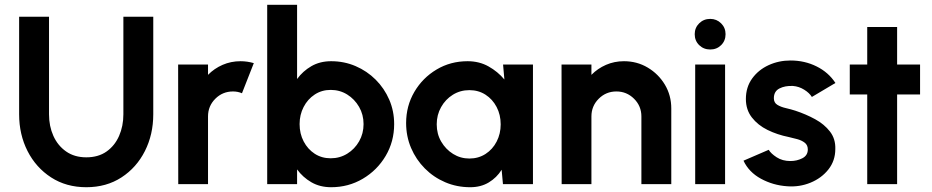

<svg xmlns="http://www.w3.org/2000/svg" viewBox="-20 -770 3898 803"><path d="M341 13Q257 13 193.8 -28Q130.5 -69 95.2 -138.2Q60 -207.5 60 -292V-700H185V-292Q185 -242.5 203.2 -201.8Q221.5 -161 256.5 -136.5Q291.5 -112 341 -112Q391 -112 425.5 -136.2Q460 -160.5 478 -201.5Q496 -242.5 496 -292V-700H621V-292Q621 -207.5 586 -138.2Q551 -69 488 -28Q425 13 341 13Z M725.5 0 725 -500H850V-457Q876 -483.5 911 -498.8Q946 -514 986 -514Q1014 -514 1041.5 -506L992 -380Q974.5 -387.5 954.5 -387.5Q911 -387.5 880.5 -357Q850 -326.5 850 -283V0Z M1365 -514Q1419.5 -514 1467.2 -493.5Q1515 -473 1551.2 -436.8Q1587.5 -400.5 1608 -353Q1628.5 -305.5 1628.5 -251Q1628.5 -178 1593 -118Q1557.5 -58 1497.5 -22.5Q1437.5 13 1365 13Q1318 13 1282.2 -7.8Q1246.5 -28.5 1222.5 -61.5V0H1097.5V-750H1222.5V-439.5Q1246.5 -472.5 1282.2 -493.2Q1318 -514 1365 -514ZM1363 -108Q1401 -108 1432.2 -127.2Q1463.5 -146.5 1482 -179Q1500.5 -211.5 1500.5 -251Q1500.5 -290.5 1481.8 -323Q1463 -355.5 1432 -374.8Q1401 -394 1363 -394Q1325.5 -394 1296 -374.5Q1266.5 -355 1249.8 -322.5Q1233 -290 1233 -251Q1233 -211 1250 -178.5Q1267 -146 1296.2 -127Q1325.5 -108 1363 -108Z M2084 -500H2209V0H2083.5L2078 -60Q2057.5 -27 2024.2 -7Q1991 13 1946.5 13Q1890.5 13 1842 -7.8Q1793.5 -28.5 1756.8 -65.5Q1720 -102.5 1699.2 -151.2Q1678.5 -200 1678.5 -255.5Q1678.5 -327 1713 -385.8Q1747.5 -444.5 1805.8 -479.2Q1864 -514 1935.5 -514Q1984.5 -514 2023.2 -492.2Q2062 -470.5 2089.5 -437.5ZM1943 -107Q1981 -107 2010.8 -126.2Q2040.5 -145.5 2057.2 -178Q2074 -210.5 2074 -250Q2074 -290 2057 -322.5Q2040 -355 2010.5 -374Q1981 -393 1943 -393Q1905 -393 1874 -373.8Q1843 -354.5 1824.8 -322Q1806.5 -289.5 1806.5 -250Q1806.5 -210 1825.2 -177.8Q1844 -145.5 1875 -126.2Q1906 -107 1943 -107Z M2787.5 -316.5V0H2662.5V-283Q2662.5 -326.5 2631.8 -357Q2601 -387.5 2558 -387.5Q2514.5 -387.5 2484 -357Q2453.5 -326.5 2453.5 -283V0H2329L2328.5 -500H2453.5V-457Q2479.5 -483.5 2514.5 -498.8Q2549.5 -514 2589.5 -514Q2644.5 -514 2689.2 -487.2Q2734 -460.5 2760.8 -415.8Q2787.5 -371 2787.5 -316.5Z M2887.5 -500H3012.5V0H2887.5ZM2950.5 -563Q2923 -563 2904.2 -581.2Q2885.5 -599.5 2885.5 -627Q2885.5 -654 2904.2 -672.5Q2923 -691 2950.5 -691Q2977 -691 2995.8 -672.5Q3014.5 -654 3014.5 -627Q3014.5 -599.5 2996 -581.2Q2977.5 -563 2950.5 -563Z M3272 9Q3213 5 3162.5 -22.5Q3112 -50 3089.5 -98L3195 -143.5Q3204 -128 3228.2 -112.2Q3252.5 -96.5 3285.5 -96.5Q3313 -96.5 3335.8 -108.2Q3358.5 -120 3358.5 -145Q3358.5 -163 3345.8 -173Q3333 -183 3314.5 -188Q3296 -193 3278.5 -197Q3231 -206.5 3190.2 -226.5Q3149.5 -246.5 3124.5 -278.8Q3099.5 -311 3099.5 -356Q3099.5 -405.5 3125.8 -441.8Q3152 -478 3194.5 -497.5Q3237 -517 3286 -517Q3345.5 -517 3395.2 -492.2Q3445 -467.5 3474 -423L3375.5 -364.5Q3365 -381.5 3343.2 -395Q3321.5 -408.5 3296.5 -410.5Q3263 -412 3239.8 -400Q3216.5 -388 3216.5 -359Q3216.5 -340.5 3231.2 -331.5Q3246 -322.5 3267 -317.8Q3288 -313 3306.5 -307Q3350.5 -292.5 3389 -271.5Q3427.5 -250.5 3451.2 -219.8Q3475 -189 3473.5 -146.5Q3473.5 -98 3444.8 -61.5Q3416 -25 3369.8 -6Q3323.5 13 3272 9Z M3828 -375H3732V0H3607V-375H3534V-500H3607V-657H3732V-500H3828Z"/></svg>

Font: Urbanist
Style: Bold
Weight: 700
Designer: Corey Hu
Foundry: Corey Hu
Version: Version 1.330; ttfautohint (v1.8.4.7-5d5b)